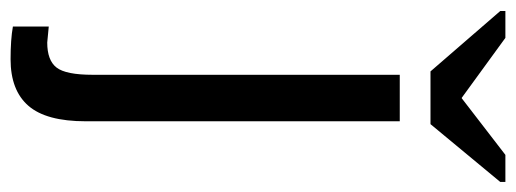

<svg xmlns="http://www.w3.org/2000/svg" viewBox="-380 -442 976 363"><g transform="rotate(90 107.5 -260.0)"><path d="M154.8 65.4Q154.8 140.1 125.5 173.8Q96.2 207.5 37.6 207.5Q0 207.5 -24.4 203.1V135.3L5.9 138.2Q39.6 138.2 53.2 120.6Q66.9 103 66.9 52.2V-528.3H154.8ZM160.2 -586.4H60.5L-53.7 -718.3V-728H-2.9L110.4 -645.5H111.3L218.3 -728H269.5V-718.3Z"/></g></svg>

Font: Arial
Style: Regular
Weight: 400
Designer: Steve Matteson
Foundry: Ascender Corporation
Version: Version 2.00.3